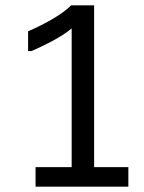

<svg xmlns="http://www.w3.org/2000/svg" viewBox="-20 -714 540 718"><path d="M113 -16V-89H248V-607H247Q234 -596 215.5 -584Q197 -572 176.5 -561Q156 -550 135 -540Q114 -530 97 -523H85V-597Q132 -617 176.5 -643Q221 -669 246 -694H332V-89H460V-16Z"/></svg>

Font: D2Coding ligature
Style: Regular
Weight: 400
Monospace: yes
Designer: Yong-Rak Park; Jeong-Hwan Yoon; Sang-Min Lee;
Foundry: NHN Corporation
Version: Version 1.3.2; Build 20180524